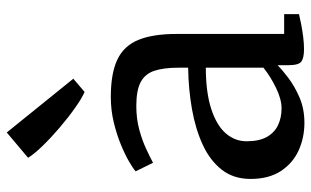

<svg xmlns="http://www.w3.org/2000/svg" viewBox="-198 -720 928 573"><g transform="rotate(-90 266.5 -433.0)"><path d="M19.5 -149.9Q19.5 -200.5 47 -235.6Q74.5 -270.8 121.4 -292.4Q168.4 -314.1 227.9 -324.6Q287.3 -335.1 351.5 -336V-364.4Q351.5 -409.7 342 -437.6Q332.4 -465.4 307.7 -478.1Q283 -490.7 237.6 -490.7Q198.9 -490.7 166.3 -481.8Q133.8 -472.9 108.8 -461.1Q83.7 -449.4 67.7 -440.8L42.1 -492.9Q49.8 -499.6 70.6 -511.9Q91.4 -524.1 121.8 -536.7Q152.3 -549.3 188.8 -558.1Q225.3 -566.8 263.9 -566.8Q334.2 -566.8 375.4 -547.4Q416.6 -527.9 434.4 -484.6Q452.2 -441.3 452.2 -370.3V-49.5H511.3V-5.2Q500.1 -2.3 482 1.2Q463.9 4.7 443.8 7.3Q423.7 9.8 406.9 9.8Q380.6 9.8 369.8 1.9Q359 -6 359 -36V-69Q346.5 -56.6 321.8 -37.6Q297.2 -18.7 263 -3.8Q228.8 11 187.1 11Q142.3 11 104.1 -6.5Q66 -24 42.8 -59.7Q19.5 -95.4 19.5 -149.9ZM230.4 -57.2Q257.2 -57.2 291.4 -73.8Q325.6 -90.5 351.5 -111.3V-283.3Q276.4 -283 227.8 -266.9Q179.1 -250.9 155.5 -223.6Q131.9 -196.4 131.9 -161.6Q131.9 -124.5 144.7 -101.4Q157.6 -78.4 179.9 -67.8Q202.2 -57.2 230.4 -57.2ZM278.4 -645.3Q259.5 -653.7 231.1 -673.8Q202.6 -693.9 172.3 -719.8Q142 -745.7 117.7 -770.8Q93.4 -795.9 82.6 -813.7L158.1 -877.3L318.6 -678.7L279.4 -645.3Z"/></g></svg>

Font: Merriweather 7pt Light
Style: Regular
Weight: 300
Designer: Eben Sorkin
Foundry: Eben Sorkin
Version: Version 2.200;gftools[0.9.31]